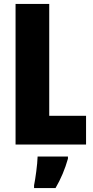

<svg xmlns="http://www.w3.org/2000/svg" viewBox="-20 -734 470 975"><path d="M59 0H417V-146H230V-714H59ZM325 72V61H171C170 101 160 173 153 207V221H262C289 175 310 125 325 72Z"/></svg>

Font: Noto Sans Bengali ExtraCondensed Black
Style: Regular
Weight: 900
Width: 2
Designer: Joana Ranito - Universal Thirst; Jelle Bosma - Monotype Design Team
Foundry: Universal Thirst ehf.
Version: Version 3.000